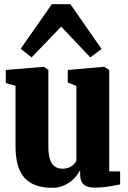

<svg xmlns="http://www.w3.org/2000/svg" viewBox="-20 -884 608 915"><path d="M429.5 10Q393.5 10 377.8 -5.8Q362 -21.5 362 -51V-73.5Q350 -50.5 331 -31.5Q312 -12.5 286.2 -0.8Q260.5 11 228 11Q140.5 11 97.2 -36Q54 -83 54 -187V-475L7.5 -488.5V-550.5L186.5 -565.5H188.5L210.5 -551V-185Q210.5 -146.5 218.5 -123.5Q226.5 -100.5 241.5 -90.2Q256.5 -80 278.5 -80Q293 -80 305.2 -84.2Q317.5 -88.5 327.2 -96.8Q337 -105 344 -117V-475L303 -490.5V-550.5L473 -565.5H476.5L500.5 -551V-67.5L552.5 -67V-5Q534.5 -1.5 501.5 4.2Q468.5 10 429.5 10ZM130.5 -610.5 78.5 -651.5 227 -864H315.5L464 -650.5L410.5 -610.5L271.5 -757Z"/></svg>

Font: Merriweather 24pt SemiCondensed Black
Style: Regular
Weight: 900
Width: 4
Designer: Eben Sorkin
Foundry: Eben Sorkin
Version: Version 2.100